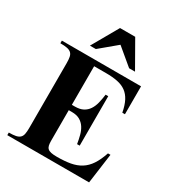

<svg xmlns="http://www.w3.org/2000/svg" viewBox="-217 -1075 1116 1210"><g transform="rotate(30 341.5 -470.0)"><path d="M518.1 -749 409.2 -939.9H298.8L189.9 -749H232.9L354 -850.1L475.1 -749ZM646 -217.8H627.9Q609.4 -163.1 586.2 -128.2Q563 -93.3 531 -73.2Q499 -53.2 457.3 -45.7Q415.5 -38.1 359.9 -38.1Q333.5 -38.1 317.4 -41.5Q301.3 -44.9 292.5 -53Q283.7 -61 280.8 -74.5Q277.8 -87.9 277.8 -107.9V-330.1H299.8Q335.9 -330.1 358.9 -316.9Q381.8 -303.7 396 -281.7Q410.2 -259.8 417.7 -231Q425.3 -202.1 430.2 -170.9H449.2V-530.8H430.2Q425.8 -496.6 418.5 -467Q411.1 -437.5 396.7 -415.8Q382.3 -394 359.1 -381.6Q335.9 -369.1 299.8 -369.1H277.8V-649.9H363.8Q412.1 -649.9 448.2 -642.6Q484.4 -635.3 510 -616.7Q535.6 -598.1 552.2 -566.2Q568.8 -534.2 578.1 -484.9H597.2V-688H21V-668.9Q52.2 -668.9 71.3 -665Q90.3 -661.1 100.8 -651.1Q111.3 -641.1 114.7 -623.8Q118.2 -606.4 118.2 -580.1V-107.9Q118.2 -81.5 114.7 -64.2Q111.3 -46.9 100.8 -36.9Q90.3 -26.9 71.3 -22.9Q52.2 -19 21 -19V0H616.2Z"/></g></svg>

Font: Galatia SIL
Style: Bold
Weight: 700
Designer: Development by SIL's NRSI team
Version: Version 2.1